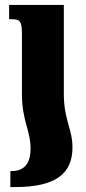

<svg xmlns="http://www.w3.org/2000/svg" viewBox="-20 -512 348 779"><path d="M69 -131C69 -21 104 16 104 92C104 145 83 182 28 182H22V247H41C211 247 274 189 274 86C274 10 239 -24 239 -131V-492H17V-434H27C63 -434 69 -425 69 -370Z"/></svg>

Font: Noto Serif Armenian Condensed Black
Style: Regular
Weight: 900
Width: 3
Designer: Monotype Design Team
Foundry: Monotype Imaging Inc.
Version: Version 2.008